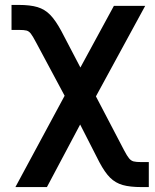

<svg xmlns="http://www.w3.org/2000/svg" viewBox="-20 -554 626 773"><path d="M240.2 -168.5 126 -381.8Q111.8 -408.7 104.2 -418.5Q96.7 -428.2 87.2 -430.9Q77.6 -433.6 54.7 -433.6H26.4V-534.2H54.7Q101.6 -534.2 130.9 -525.4Q160.2 -516.6 181.9 -494.4Q203.6 -472.2 226.6 -429.7L303.7 -282.2L438.5 -530.3H564.5L366.2 -166L479.5 50.8Q491.7 74.2 499.8 83.7Q507.8 93.3 518.1 95.9Q528.3 98.6 550.8 98.6H579.1V199.2H550.8Q503.4 199.2 474.1 190.9Q444.8 182.6 423.3 161.4Q401.9 140.1 379.9 98.6L302.7 -52.7L168.9 199.2H42Z"/></svg>

Font: WEMIX Pretendard SemiBold
Style: Regular
Weight: 600
Designer: Base glyphs from Inter by Rasmus Andersson; Hangeul glyphs from Noto Sans CJK(Source Han Sans) by Jang Soo-young and Kan
Foundry: Kil Hyung-jin
Version: Version 1.000